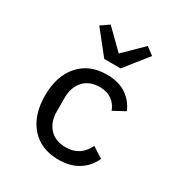

<svg xmlns="http://www.w3.org/2000/svg" viewBox="-182 -911 1003 1058"><g transform="rotate(30 320.0 -382.5)"><path d="M99 -258Q99 -382 163 -455Q227 -528 338 -528Q412 -528 460.5 -496Q509 -464 533 -408L459 -368Q445 -406 414.5 -427.5Q384 -449 338 -449Q273 -449 236 -408.5Q199 -368 199 -302V-214Q199 -148 236 -107.5Q273 -67 340 -67Q432 -67 473 -153L541 -109Q516 -53 465 -20.5Q414 12 339 12Q227 12 163 -61Q99 -134 99 -258ZM281 -595 165 -741 217 -777 335 -661 453 -777 501 -741 385 -595Z"/></g></svg>

Font: Writer
Style: Regular
Weight: 400
Monospace: yes
Designer: Mike Abbink, Paul van der Laan, Pieter van Rosmalen
Foundry: Bold Monday
Version: Version 2.001 2020